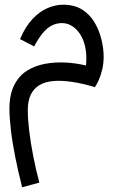

<svg xmlns="http://www.w3.org/2000/svg" viewBox="-20 -402 496 815"><path d="M74 393Q57 326 44.5 263.5Q32 201 26 148Q20 95 20 60Q20 0 40 -40Q60 -80 94 -101.5Q128 -123 170.5 -131Q213 -139 258.5 -136.5Q304 -134 345 -124Q349 -163 343 -196Q337 -229 322.5 -253Q308 -277 287.5 -290.5Q267 -304 243 -304Q220 -304 199.5 -293.5Q179 -283 161 -261Q143 -239 125 -205L65 -236Q88 -290 118.5 -322Q149 -354 182.5 -368Q216 -382 248 -382Q297 -382 330 -360.5Q363 -339 382.5 -305Q402 -271 411 -233Q420 -195 420 -161Q420 -133 414 -107.5Q408 -82 399.5 -63Q391 -44 383 -32Q330 -48 285.5 -54.5Q241 -61 206 -58Q171 -55 147 -40.5Q123 -26 110.5 0Q98 26 98 66Q98 103 104 153.5Q110 204 121 260.5Q132 317 147 373Z"/></svg>

Font: Noto Sans Arabic SemiCondensed
Style: Regular
Weight: 400
Width: 4
Designer: Monotype Design Team, Nadine Chahine, Nizar Qandah and Khaled Hosny
Foundry: Monotype Imaging Inc.
Version: Version 2.012